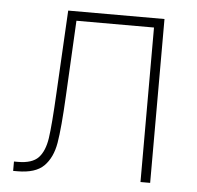

<svg xmlns="http://www.w3.org/2000/svg" viewBox="-44 -574 634 619"><g transform="rotate(5 273.5 -265.0)"><path d="M20.5 -30.3H33.2Q79.1 -30.3 99.4 -51.5Q119.6 -72.8 126 -115.5Q132.3 -158.2 137.7 -261.7L152.3 -530.3H463.9V0H432.6V-500H181.6L168.9 -255.9Q163.6 -150.9 155.3 -102.5Q147 -54.2 119.9 -27.1Q92.8 0 34.2 0H20.5Z"/></g></svg>

Font: Pretendard GOV Thin
Style: Regular
Weight: 100
Designer: Base glyphs from Inter by Rasmus Andersson; Hangeul glyphs from Noto Sans CJK(Source Han Sans) by Jang Soo-young and Kan
Foundry: Kil Hyung-jin
Version: Version 1.309